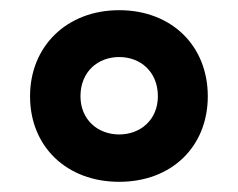

<svg xmlns="http://www.w3.org/2000/svg" viewBox="-20 -837 468 377"><path d="M214 -480C317 -480 388 -549 388 -648C388 -747 317 -817 214 -817C111 -817 39 -746 39 -648C39 -549 111 -480 214 -480ZM214 -573C172 -573 138 -602 138 -648C138 -696 172 -725 214 -725C256 -725 290 -696 290 -648C290 -602 256 -573 214 -573Z"/></svg>

Font: Noto Sans Kannada UI
Style: Bold
Weight: 700
Designer: Jelle Bosma - Monotype Design Team
Foundry: Monotype Imaging Inc.
Version: Version 2.005